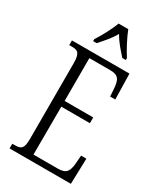

<svg xmlns="http://www.w3.org/2000/svg" viewBox="-228 -1015 932 1099"><g transform="rotate(30 238.0 -465.5)"><path d="M139 -784V-771H162C194 -807 223 -838 247 -881C271 -838 300 -807 332 -771H355V-784C330 -822 296 -886 279 -931H215C199 -886 164 -822 139 -784ZM32 0H437L442 -169H407L403 -115C398 -63 386 -38 329 -38H168L169 -355H358V-393H169V-676H306C364 -676 375 -651 379 -590L382 -545H416L412 -714H32V-683H49C89 -683 106 -673 106 -604V-107C106 -42 91 -31 49 -31H32Z"/></g></svg>

Font: Noto Serif Lao ExtraCondensed Light
Style: Regular
Weight: 300
Width: 2
Designer: Monotype Design Team
Foundry: Monotype Imaging Inc.
Version: Version 2.003